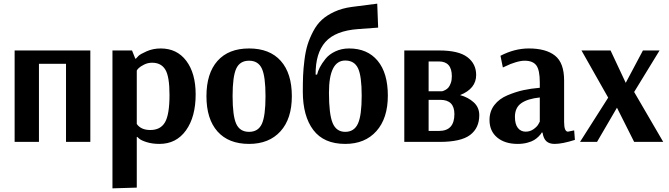

<svg xmlns="http://www.w3.org/2000/svg" viewBox="-20 -776 3656 1050"><path d="M60 0V-500H474V0H341V-427H193V0Z M595 254V-500H702L720 -455H723Q728 -461 737.5 -470.5Q747 -480 782 -495.5Q817 -511 859 -511Q948 -511 999 -443Q1050 -375 1050 -260Q1050 -137 997 -63Q944 11 852 11Q813 11 782.5 1.5Q752 -8 741 -18L731 -27H728V250ZM802 -65Q858 -65 882.5 -107.5Q907 -150 907 -257Q907 -358 884 -395.5Q861 -433 812 -433Q788 -433 767.5 -422.5Q747 -412 738.5 -403.5Q730 -395 728 -390V-98Q751 -65 802 -65Z M1342 11Q1230 11 1169.5 -57Q1109 -125 1109 -250Q1109 -375 1169.5 -443Q1230 -511 1342 -511Q1455 -511 1515.5 -443Q1576 -375 1576 -250Q1576 -126 1513.5 -57.5Q1451 11 1342 11ZM1252 -251Q1252 -142 1272 -98.5Q1292 -55 1342 -55Q1392 -55 1412 -98.5Q1432 -142 1432 -250Q1432 -358 1412 -401Q1392 -444 1342 -444Q1292 -444 1272 -401Q1252 -358 1252 -251Z M1868 11Q1751 11 1693.5 -65Q1636 -141 1636 -275Q1636 -325 1637.5 -362.5Q1639 -400 1645 -448Q1651 -496 1662 -531.5Q1673 -567 1693 -605Q1713 -643 1740.5 -668Q1768 -693 1809.5 -712Q1851 -731 1903 -738L2043 -756L2048 -625L1939 -617Q1814 -608 1759.5 -546.5Q1705 -485 1706 -368H1714Q1718 -386 1729 -407.5Q1740 -429 1760 -454Q1780 -479 1814 -495Q1848 -511 1889 -511Q1989 -511 2045 -444Q2101 -377 2101 -253Q2101 -129 2038.5 -59Q1976 11 1868 11ZM1958 -253Q1958 -360 1938 -402.5Q1918 -445 1868 -445Q1779 -445 1779 -269Q1779 -152 1799 -103.5Q1819 -55 1868 -55Q1917 -55 1937.5 -100Q1958 -145 1958 -253Z M2191 0V-500H2382Q2488 -500 2536 -463.5Q2584 -427 2584 -366Q2584 -291 2496 -256Q2540 -244 2570.5 -216.5Q2601 -189 2601 -146Q2601 -76 2551 -38Q2501 0 2384 0ZM2324 -277H2397Q2399 -277 2402.5 -278Q2406 -279 2415.5 -284Q2425 -289 2432 -297Q2439 -305 2445 -321Q2451 -337 2451 -359Q2451 -440 2380 -440H2324ZM2324 -60H2381Q2465 -60 2465 -152Q2465 -230 2388 -230H2324Z M2811 11Q2741 11 2699 -24Q2657 -59 2657 -120Q2657 -167 2683.5 -201.5Q2710 -236 2755.5 -255Q2801 -274 2842.5 -283Q2884 -292 2932 -296V-325Q2932 -393 2913 -418.5Q2894 -444 2849 -444Q2828 -444 2798.5 -435Q2769 -426 2750 -416L2730 -407L2717 -471Q2794 -511 2872 -511Q2966 -511 3015.5 -471.5Q3065 -432 3065 -336V-109Q3065 -56 3086 -56L3120 -63L3124 -11Q3055 11 3013 11Q2984 11 2968 -3.5Q2952 -18 2947 -51H2942Q2941 -48 2938.5 -44Q2936 -40 2925.5 -29.5Q2915 -19 2901.5 -10.5Q2888 -2 2864 4.5Q2840 11 2811 11ZM2855 -56Q2879 -56 2898.5 -70Q2918 -84 2925 -98L2932 -111V-243Q2865 -236 2830.5 -211.5Q2796 -187 2796 -137Q2796 -97 2812 -76.5Q2828 -56 2855 -56Z M3152 0 3306 -242 3160 -500H3319L3402 -323L3496 -500H3587L3448 -273L3607 0H3448L3354 -187L3245 0Z"/></svg>

Font: Arsenal
Style: Bold
Weight: 700
Designer: Andrij Shevchenko
Foundry: Stairsfor
Version: Version 2.001;PS 002.001;hotconv 1.0.88;makeotf.lib2.5.64775